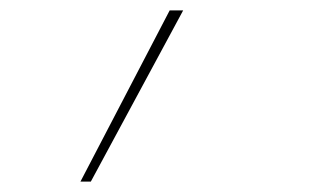

<svg xmlns="http://www.w3.org/2000/svg" viewBox="-20 -116 640 370"><path d="M135 234 307 -96H333L155 234Z"/></svg>

Font: Iosevka HT Thin Extended
Style: Italic
Weight: 100
Width: 7
Italic angle: -9°
Monospace: yes
Designer: Belleve Invis
Foundry: Belleve Invis
Version: Version 32.3.0; ttfautohint (v1.8.4)